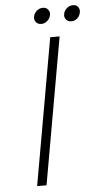

<svg xmlns="http://www.w3.org/2000/svg" viewBox="-58 -881 474 916"><g transform="rotate(-5 179.0 -422.5)"><path d="M170 -769Q154 -769 145.5 -778.5Q137 -788 137 -800Q137 -803 138 -807Q141 -823 154 -834Q167 -845 183 -845Q198 -845 206.5 -835.5Q215 -826 215 -814Q215 -811 214 -807Q211 -791 198 -780Q185 -769 170 -769ZM314 -769Q298 -769 289.5 -778.5Q281 -788 281 -800Q281 -803 282 -807Q285 -823 298 -834Q311 -845 327 -845Q343 -845 350.5 -835.5Q358 -826 358 -815Q358 -811 357 -807Q354 -791 342 -780Q330 -769 314 -769ZM251 -702 127 0H82L206 -702Z"/></g></svg>

Font: Fz Poppins ExtLt
Style: Italic
Weight: 200
Italic angle: -10°
Designer: Ninad Kale (Devanagari), Jonny Pinhorn (Latin)
Foundry: Indian Type Foundry
Version: Vit hóa bi Vntype.Com & FontZin.Com